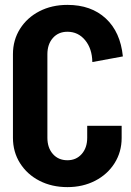

<svg xmlns="http://www.w3.org/2000/svg" viewBox="-20 -751 538 786"><path d="M337 -236H478V-186Q478 -129 449 -83Q420 -37 369.5 -11Q319 15 256 15Q192 15 141.5 -11Q91 -37 62 -83Q33 -129 33 -187V-529Q33 -587 62 -633Q91 -679 141.5 -705Q192 -731 256 -731Q353 -731 413 -675.5Q473 -620 483 -520L358 -497Q357 -552 328.5 -586.5Q300 -621 256 -621Q219 -621 196.5 -595.5Q174 -570 174 -529V-187Q174 -146 196.5 -120.5Q219 -95 256 -95Q292 -95 314.5 -120.5Q337 -146 337 -187Z"/></svg>

Font: Akshar SemiBold
Style: Regular
Weight: 600
Designer: Tall Chai
Foundry: Tall Chai
Version: Version 1.000